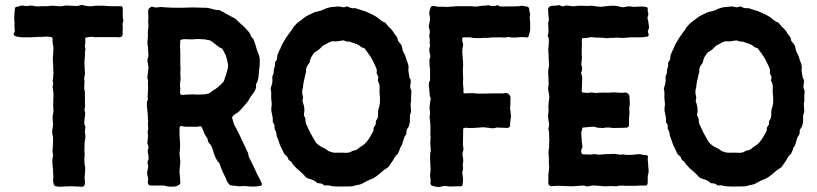

<svg xmlns="http://www.w3.org/2000/svg" viewBox="-20 -751 3281 771"><path d="M311 -731H307Q305 -731 299 -729Q293 -727 290 -727Q275 -727 245 -729Q243 -729 238.5 -728Q234 -727 232 -727Q226 -725 223 -726Q211 -726 205 -727Q203 -727 197.5 -727.5Q192 -728 189 -728Q188 -728 184 -727.5Q180 -727 178 -727Q176 -727 171.5 -726.5Q167 -726 164 -726H147Q127 -724 117 -727Q105 -730 91 -727Q86 -726 76 -728Q68 -730 61 -727Q60 -726 48 -724Q41 -724 40 -717Q37 -696 37 -675Q37 -673 38 -665Q39 -657 38 -653Q38 -638 39 -630Q41 -624 35 -616V-612Q40 -605 47 -604Q51 -604 59 -602Q67 -602 71 -601H91H101Q148 -604 153 -603Q154 -603 158 -603.5Q162 -604 164 -604H172Q176 -604 184 -602Q191 -602 191 -595V-589Q191 -577 192 -575Q196 -560 194 -552V-549Q194 -526 192 -519V-515Q194 -483 194 -466Q196 -458 194 -452Q194 -441 193 -436Q191 -428 192 -423Q195 -416 192 -407Q190 -402 192 -397Q195 -380 195 -363Q194 -360 194 -353Q194 -346 194 -342Q193 -330 194 -319Q196 -304 193 -293Q190 -282 192 -268Q194 -246 192 -240Q187 -220 192 -206Q193 -203 193 -195V-184Q193 -170 192 -163Q190 -141 192 -135Q194 -130 192 -120Q190 -110 190 -106Q190 -100 191 -87.5Q192 -75 193 -69Q193 -54 194 -46V-36Q192 -24 195 -15Q196 -4 206 -3Q217 0 238 -2Q248 -3 270 -3Q273 -3 279 -2.5Q285 -2 288 -2Q291 -2 296.5 -2Q302 -2 305 -1Q319 1 321 -13V-24Q319 -36 320 -41Q323 -76 322 -80Q321 -83 320.5 -86.5Q320 -90 319.5 -94.5Q319 -99 319 -101Q318 -109 319 -117Q320 -122 320 -133Q320 -134 319.5 -137Q319 -140 319 -142Q319 -167 320 -180Q320 -184 322 -192Q322 -194 322.5 -197Q323 -200 323 -201Q323 -209 321 -221Q321 -230 322 -233Q324 -242 321 -247Q317 -253 319 -263V-268L322 -292Q322 -299 321 -302Q318 -310 320 -316Q322 -319 321.5 -329.5Q321 -340 321 -343V-375Q321 -383 320 -387Q320 -388 319 -391Q318 -394 318 -396Q318 -400 318.5 -408Q319 -416 319 -419V-428Q317 -439 320 -448Q321 -450 321 -454Q321 -458 320.5 -466Q320 -474 320 -477Q320 -481 319.5 -489Q319 -497 319 -501Q322 -535 321 -538Q321 -543 322 -546Q324 -551 322 -560Q320 -566 321 -569Q324 -581 322 -595Q322 -600 326 -600Q344 -605 359 -602Q365 -600 371 -602H400H432Q436 -602 444.5 -602Q453 -602 457 -601Q473 -601 473 -617Q472 -619 472 -622Q472 -625 472.5 -629Q473 -633 473 -635V-647Q471 -656 473 -660Q477 -667 474 -675Q474 -680 473 -682V-717Q473 -726 465 -726H431Q419 -726 397 -728H364Q360 -728 348 -726Q330 -725 311 -731Z M588 -724Q588 -723 587 -723Q573 -718 575 -700Q575 -696 575.5 -688.5Q576 -681 576 -678V-676Q574 -671 576 -648Q577 -645 574 -627Q573 -621 574 -615V-604Q574 -600 573 -592.5Q572 -585 572 -582Q572 -575 574 -561Q576 -537 576 -525Q576 -524 573 -515Q573 -514 572.5 -510.5Q572 -507 572 -505Q573 -502 574 -495Q575 -488 576 -484V-478Q575 -472 574 -460Q573 -448 572 -442Q571 -440 572 -437Q576 -428 574 -416V-411Q576 -406 573 -365Q572 -361 574 -355Q574 -347 570 -343V-323L573 -296Q574 -287 574 -269Q575 -269 575 -267Q573 -248 575 -238Q576 -236 575 -232Q574 -228 574 -227Q572 -221 573 -218Q576 -206 572 -182Q571 -174 575 -165Q578 -161 576 -155Q572 -148 574 -137Q575 -133 576 -126Q577 -119 577 -115Q577 -112 575 -108Q570 -97 574 -91Q575 -88 575 -81L572 -66Q569 -53 574 -39Q576 -29 574 -24Q573 -20 574 -16Q575 -6 586 -6H621H632H640Q653 0 681 -2Q688 -2 698 -8Q706 -13 704 -21L701 -60V-67Q701 -71 702 -78.5Q703 -86 703.5 -92Q704 -98 704 -103L701 -133V-138Q705 -164 702 -193Q701 -199 701 -208Q701 -217 701 -223V-237Q702 -248 713 -244Q718 -242 736 -242H771Q775 -242 783 -244Q787 -244 790 -241Q791 -240 802 -212Q806 -204 809 -200Q815 -194 815 -186Q815 -181 820 -176Q829 -169 835 -148Q844 -113 860 -96Q861 -95 863 -92Q864 -81 884 -41Q884 -40 886 -38L887 -36Q888 -25 900 -11Q902 -8 910 -6Q914 -6 924 -5Q934 -4 938 -3Q941 -3 949 -3.5Q957 -4 960 -4Q968 -4 972 -3Q975 -3 979 -2.5Q983 -2 985 -2H1004Q1006 -2 1010 -2.5Q1014 -3 1016 -3Q1018 -4 1021.5 -4Q1025 -4 1027 -5Q1034 -8 1031 -14Q1027 -25 1019 -40Q1015 -46 1009 -59Q1003 -72 1002 -75Q988 -105 986 -108Q977 -122 977 -134Q977 -136 975 -139Q973 -142 973 -143Q970 -148 966 -158Q964 -162 960 -170.5Q956 -179 954 -183Q953 -184 951.5 -187Q950 -190 950 -191Q947 -199 939.5 -213.5Q932 -228 929 -235Q928 -237 924.5 -242.5Q921 -248 920 -251Q913 -273 912 -279Q911 -281 919 -289L937 -301Q943 -306 948 -312L950 -314Q955 -319 964 -330Q973 -341 978 -347Q978 -348 979 -350Q982 -357 989.5 -366.5Q997 -376 1000 -381Q1009 -394 1008 -406V-413Q1016 -423 1018 -443Q1019 -449 1022 -483Q1023 -488 1023 -496Q1023 -504 1023 -508Q1024 -523 1013 -547Q1013 -549 1011 -553.5Q1009 -558 1009 -560Q1009 -564 998 -593Q997 -595 994.5 -597.5Q992 -600 991 -601Q991 -602 989 -604Q987 -606 987 -607Q987 -613 979 -623Q965 -639 959 -645Q957 -647 952.5 -650.5Q948 -654 946 -656Q941 -660 931 -670Q930 -673 927 -674Q925 -676 921.5 -678Q918 -680 917 -680Q900 -690 897 -691Q892 -694 881.5 -699.5Q871 -705 866 -708Q858 -712 853 -711Q849 -710 832 -715Q813 -721 795 -720Q789 -720 776 -720.5Q763 -721 756 -721Q731 -721 719 -720H685Q665 -720 656 -721Q646 -721 626 -723Q621 -723 609 -721Q598 -721 593 -724ZM796 -372Q791 -372 783.5 -371.5Q776 -371 772 -371Q765 -372 757.5 -372Q750 -372 740.5 -371.5Q731 -371 726 -371Q721 -370 711 -370Q703 -370 703 -378Q703 -381 703.5 -386.5Q704 -392 704 -395Q704 -397 703 -403.5Q702 -410 703 -413Q703 -420 705 -430V-443Q705 -446 704.5 -450Q704 -454 704 -457Q706 -480 704 -493V-538Q704 -542 703.5 -551Q703 -560 703 -564Q703 -568 703.5 -576.5Q704 -585 704 -589Q705 -590 706 -591Q707 -592 708 -592Q720 -595 743 -593Q751 -592 765 -594Q776 -595 800 -593Q804 -593 812 -591Q820 -589 822 -589Q829 -587 843 -575Q856 -563 869 -557Q872 -557 874 -553Q878 -546 886 -530Q887 -528 888 -524.5Q889 -521 889 -520Q891 -517 896 -490Q896 -477 892 -466Q890 -459 886 -446.5Q882 -434 880 -428Q879 -424 876 -421Q853 -396 834 -387Q832 -387 832 -385Q819 -372 796 -372Z M1631 -350Q1632 -348 1630 -342Q1628 -334 1630 -313Q1632 -303 1629 -297Q1626 -291 1626 -285Q1626 -283 1626 -278.5Q1626 -274 1626 -271Q1626 -268 1626 -265Q1624 -244 1617 -236Q1612 -230 1612 -221Q1613 -214 1608 -207Q1605 -204 1603 -198Q1601 -194 1599 -185.5Q1597 -177 1594.5 -170.5Q1592 -164 1588 -159L1587 -158Q1584 -146 1580 -139Q1578 -132 1574 -131Q1569 -126 1563 -116Q1562 -114 1560.5 -111Q1559 -108 1558 -107Q1552 -99 1540 -81Q1536 -77 1534 -76Q1521 -69 1499 -49Q1481 -34 1464 -29Q1458 -27 1435 -14Q1430 -11 1420 -9Q1417 -9 1412 -7.5Q1407 -6 1406 -6Q1397 -3 1395 -3Q1381 -2 1351 -2H1341Q1314 -2 1307 -5Q1297 -8 1290 -6Q1282 -6 1279 -9Q1272 -15 1260 -15Q1253 -15 1252 -18Q1244 -27 1222 -33Q1215 -34 1209 -39Q1207 -41 1202 -46.5Q1197 -52 1195 -54Q1191 -58 1182.5 -65Q1174 -72 1170 -76Q1154 -92 1151 -99Q1149 -102 1146 -104Q1137 -109 1136 -117Q1134 -123 1129 -126Q1122 -130 1119 -138Q1117 -143 1112.5 -152Q1108 -161 1106 -165Q1105 -166 1104 -169.5Q1103 -173 1102 -175Q1101 -179 1097.5 -188.5Q1094 -198 1092 -203Q1090 -209 1090 -212Q1090 -221 1084 -230Q1082 -234 1082 -239Q1084 -250 1078 -256Q1075 -259 1075 -266Q1077 -274 1072 -294Q1067 -312 1071 -327V-334Q1071 -342 1069 -354V-381Q1069 -385 1067 -393V-397Q1075 -419 1074 -433Q1072 -443 1076 -450Q1079 -453 1079 -462Q1079 -472 1081 -476Q1085 -485 1084 -494Q1083 -501 1088 -506Q1093 -511 1093 -522Q1093 -527 1094 -530L1103 -551Q1107 -556 1108 -562Q1109 -564 1110.5 -567.5Q1112 -571 1113 -573Q1123 -591 1129 -600Q1130 -601 1137 -611Q1137 -612 1140 -615.5Q1143 -619 1144 -621Q1147 -624 1152 -631.5Q1157 -639 1159 -643Q1162 -647 1171 -656Q1174 -659 1180.5 -664Q1187 -669 1190 -671Q1191 -672 1203 -681Q1205 -682 1208.5 -684.5Q1212 -687 1214 -688Q1223 -693 1241 -701Q1242 -702 1244 -702.5Q1246 -703 1248 -703.5Q1250 -704 1251 -704Q1252 -704 1260.5 -706Q1269 -708 1273 -710Q1296 -722 1316 -723Q1322 -723 1336 -725H1342Q1343 -724 1347 -724Q1351 -724 1352 -723Q1362 -720 1372 -725H1376Q1389 -717 1400 -718Q1407 -719 1414 -716Q1418 -714 1426 -712Q1434 -709 1448 -705Q1450 -704 1457.5 -700.5Q1465 -697 1470 -695Q1492 -685 1506 -672Q1517 -663 1525 -661Q1528 -660 1532 -654Q1534 -652 1537 -648Q1540 -644 1541 -643Q1556 -631 1563 -616Q1565 -613 1571 -607Q1576 -600 1577 -594Q1577 -587 1583 -581Q1594 -570 1595 -559Q1596 -548 1606 -530Q1607 -528 1608.5 -523Q1610 -518 1611 -516Q1613 -508 1615 -504Q1623 -484 1620 -474V-467Q1621 -462 1622 -454Q1623 -446 1624 -441Q1626 -435 1628 -433Q1631 -428 1629 -417Q1625 -400 1630 -392Q1632 -389 1632 -382Q1632 -378 1631 -367Q1630 -356 1631 -350ZM1504 -327Q1508 -348 1504 -379V-390Q1506 -409 1500 -421Q1496 -426 1498 -434Q1501 -442 1496 -449Q1491 -457 1493 -462Q1494 -472 1490 -479Q1489 -480 1484 -493L1472 -517Q1468 -524 1449 -550Q1444 -559 1435 -560Q1429 -562 1426 -566Q1422 -570 1412 -574Q1409 -575 1402 -577.5Q1395 -580 1391 -581Q1387 -584 1381 -584Q1373 -583 1361 -588Q1358 -590 1353 -588Q1333 -584 1322 -585Q1312 -587 1298 -579Q1296 -578 1292 -575.5Q1288 -573 1286 -572Q1278 -570 1272 -563Q1259 -549 1248 -544Q1242 -540 1240 -537Q1238 -534 1234 -528Q1230 -522 1229 -520Q1227 -516 1225 -508Q1225 -502 1220 -495Q1208 -481 1209 -467Q1210 -462 1207 -455Q1198 -418 1197 -406Q1197 -400 1196 -398Q1191 -384 1196 -364Q1198 -358 1196 -353Q1193 -347 1197 -338Q1205 -315 1201 -296Q1199 -288 1203 -282Q1207 -278 1207 -267Q1207 -258 1209 -254Q1211 -249 1215 -241Q1219 -233 1221 -228Q1222 -227 1223 -224Q1224 -221 1225.5 -218.5Q1227 -216 1228 -214L1240 -193Q1245 -182 1252 -175Q1267 -161 1282 -156Q1284 -155 1286.5 -153Q1289 -151 1290 -151Q1292 -150 1294.5 -148Q1297 -146 1299 -144.5Q1301 -143 1303 -143Q1321 -136 1334 -138H1358Q1375 -136 1386 -140L1398 -146Q1412 -147 1423 -158L1424 -159L1442 -171Q1453 -181 1461 -193Q1465 -199 1471 -210Q1477 -221 1479 -224Q1481 -230 1480 -232Q1480 -241 1485 -245Q1490 -252 1489 -259Q1489 -264 1491 -268Q1500 -278 1498 -297Q1498 -305 1499 -309Q1500 -315 1504 -327Z M1979 -730H1976Q1975 -730 1972 -728.5Q1969 -727 1968 -727Q1952 -725 1943 -730H1942Q1928 -728 1926 -728Q1915 -729 1897 -725Q1891 -724 1871 -726H1866H1827Q1823 -726 1815 -726Q1807 -726 1803 -725Q1794 -725 1774 -723Q1772 -723 1768 -723.5Q1764 -724 1763 -724H1750Q1737 -723 1724 -727Q1711 -730 1708 -717Q1707 -714 1705.5 -709Q1704 -704 1704 -702V-693Q1708 -682 1706 -667Q1706 -664 1704 -656.5Q1702 -649 1702 -645V-640Q1709 -627 1704 -611V-605Q1706 -599 1706 -586Q1704 -581 1706 -576Q1708 -566 1705 -559Q1704 -555 1704 -548Q1704 -544 1706 -536.5Q1708 -529 1708 -525Q1708 -524 1708 -522L1707 -520Q1703 -511 1705 -499V-487Q1705 -485 1706 -480.5Q1707 -476 1707 -473V-457Q1707 -454 1707 -448.5Q1707 -443 1707 -438.5Q1707 -434 1707 -430Q1707 -428 1702 -418V-409Q1705 -379 1705 -378Q1705 -364 1709 -358Q1710 -355 1709 -352Q1708 -346 1706.5 -336Q1705 -326 1705 -321Q1705 -312 1706 -308Q1708 -295 1706 -289Q1705 -285 1705 -279Q1710 -256 1708 -209Q1708 -208 1708.5 -206Q1709 -204 1709 -203Q1709 -185 1708 -183V-173Q1708 -169 1709 -159.5Q1710 -150 1710 -145Q1710 -143 1709 -142Q1707 -137 1707 -120Q1707 -104 1709 -74Q1710 -70 1707 -49Q1707 -42 1708 -38Q1710 -26 1709 -20Q1706 -5 1723 -3Q1725 -3 1729.5 -1.5Q1734 0 1736 0H1738Q1742 0 1748.5 -1Q1755 -2 1758 -3Q1766 -6 1776 -3Q1786 -1 1816 -3H1830Q1837 -3 1837 -9Q1842 -30 1837 -51Q1835 -62 1839 -68Q1840 -75 1839 -82Q1837 -88 1839 -96Q1842 -107 1838 -123Q1836 -129 1838 -140Q1841 -146 1841 -152Q1841 -156 1840 -162Q1839 -168 1839 -172Q1839 -182 1839.5 -202Q1840 -222 1840 -232Q1840 -237 1845 -237Q1847 -238 1852 -238Q1866 -236 1874 -237Q1878 -237 1885 -237.5Q1892 -238 1895 -238Q1899 -238 1907 -239Q1915 -240 1919 -240H1923Q1935 -238 1941 -238Q1951 -236 1958 -236Q1965 -236 1968 -237Q1972 -239 1980 -239Q1986 -238 1998 -238Q2010 -238 2016 -237Q2017 -237 2019 -238H2021Q2028 -240 2028 -248Q2028 -251 2028.5 -256.5Q2029 -262 2029.5 -267Q2030 -272 2031 -276Q2032 -278 2032 -283Q2032 -288 2030.5 -299.5Q2029 -311 2028 -317Q2028 -318 2028.5 -319Q2029 -320 2029 -321Q2029 -327 2029.5 -339.5Q2030 -352 2030 -358Q2030 -367 2023 -373Q2016 -379 2007 -377Q2005 -376 2002 -376H1961Q1954 -376 1941 -375.5Q1928 -375 1921 -375H1900Q1880 -377 1869 -377Q1866 -377 1858.5 -376.5Q1851 -376 1847 -376Q1840 -376 1841 -383Q1842 -391 1840 -407Q1838 -423 1840 -432V-433Q1840 -438 1839 -453Q1838 -468 1839 -475Q1841 -494 1837 -534Q1835 -552 1839 -566Q1841 -573 1839 -577Q1836 -583 1836 -597Q1838 -601 1841 -601H1848H1862H1869Q1877 -598 1892 -598Q1896 -598 1907 -598Q1918 -598 1922 -599Q1924 -601 1924 -599Q1932 -598 1949 -600Q1953 -601 1986 -601Q1990 -601 2002 -600.5Q2014 -600 2018 -602Q2020 -603 2025 -602Q2030 -601 2031 -601Q2033 -601 2036.5 -600.5Q2040 -600 2042 -600Q2045 -600 2051 -600.5Q2057 -601 2060 -601Q2062 -601 2066 -601.5Q2070 -602 2072 -602H2084Q2085 -602 2088.5 -601.5Q2092 -601 2094 -601Q2099 -599 2102 -604Q2109 -625 2109 -633V-648Q2109 -667 2108 -671Q2106 -683 2108 -689Q2110 -695 2107 -703Q2105 -706 2105 -714Q2105 -723 2095 -725Q2089 -725 2087 -726Q2077 -729 2070 -727Q2068 -726 2062 -726Q2040 -725 1996 -725Q1987 -724 1979 -730Z M2586 -645 2583 -666Q2583 -670 2582 -671Q2579 -677 2581 -684Q2586 -695 2581 -706V-714Q2582 -722 2574 -723Q2571 -723 2566 -724Q2561 -725 2558 -725Q2554 -725 2546 -724.5Q2538 -724 2534 -724Q2527 -722 2521 -724Q2505 -727 2489 -723Q2478 -720 2463 -726Q2455 -728 2439 -728Q2430 -728 2412 -726Q2408 -726 2398 -724H2389Q2383 -724 2371 -726Q2359 -728 2353 -728H2351Q2343 -726 2313 -728Q2296 -728 2287 -726Q2282 -725 2264 -728Q2254 -730 2246 -727Q2238 -723 2228 -730H2222Q2218 -728 2201 -728Q2192 -728 2188 -725Q2180 -720 2181 -710Q2181 -704 2182 -692.5Q2183 -681 2184 -675Q2184 -669 2183 -666Q2180 -660 2182 -643Q2183 -628 2182 -615Q2182 -614 2180.5 -612.5Q2179 -611 2179 -610V-609Q2183 -599 2184 -594Q2185 -578 2182 -556Q2181 -551 2183 -531Q2183 -517 2185 -487L2182 -472Q2182 -470 2181.5 -467Q2181 -464 2181 -462Q2182 -455 2182.5 -440.5Q2183 -426 2183 -419Q2184 -415 2182.5 -406.5Q2181 -398 2181 -395Q2181 -390 2183 -381Q2185 -372 2185 -369Q2185 -368 2185.5 -365Q2186 -362 2186 -361Q2185 -354 2183 -338Q2183 -335 2182.5 -329Q2182 -323 2182 -320Q2184 -304 2181 -291Q2180 -280 2183 -265Q2187 -249 2183 -238Q2181 -235 2183 -230Q2183 -227 2185 -219Q2185 -197 2186 -186Q2186 -182 2185 -180V-158Q2185 -156 2184 -152.5Q2183 -149 2183 -147V-140Q2182 -133 2183 -133Q2185 -110 2184 -103V-98Q2187 -76 2182 -52V-37V-21Q2180 -13 2185.5 -7Q2191 -1 2201 -4H2203Q2224 -6 2245 -4Q2250 -4 2260 -3.5Q2270 -3 2275 -3Q2286 -3 2308 -5Q2326 -7 2335 -3Q2337 -1 2344 -3Q2357 -7 2371 -6Q2375 -5 2384 -5Q2400 -3 2406 -3H2417Q2419 -3 2423 -3.5Q2427 -4 2430 -4Q2433 -4 2441 -3.5Q2449 -3 2453 -3H2456Q2465 -7 2492 -5H2521H2534Q2536 -5 2541.5 -5.5Q2547 -6 2550 -6H2564H2566Q2581 -3 2581 -18Q2581 -21 2581 -25Q2581 -29 2581 -33.5Q2581 -38 2581 -40Q2581 -46 2582 -48Q2586 -59 2584 -75Q2583 -80 2583 -89Q2583 -93 2582 -100Q2581 -107 2581 -110Q2581 -117 2582 -121Q2582 -128 2575 -128Q2570 -128 2560 -130Q2550 -132 2545 -132Q2539 -132 2536 -131Q2529 -131 2515 -129H2500Q2492 -129 2488 -130Q2484 -132 2475 -130Q2464 -130 2462 -131Q2455 -133 2440 -133Q2431 -132 2411 -132Q2395 -130 2387 -130Q2384 -130 2380 -130.5Q2376 -131 2374 -131Q2367 -133 2364 -132Q2354 -129 2335 -131H2323Q2319 -131 2316 -135Q2311 -142 2316 -154Q2319 -157 2319 -162L2316 -183V-193Q2315 -196 2315 -203Q2315 -210 2314 -214Q2314 -222 2316 -226Q2318 -230 2318 -234Q2318 -239 2323 -239Q2327 -239 2335 -240Q2343 -241 2349.5 -241.5Q2356 -242 2362 -242Q2364 -243 2367.5 -241.5Q2371 -240 2373 -240Q2379 -238 2381 -238Q2385 -238 2391 -237.5Q2397 -237 2401 -237Q2405 -237 2413 -239H2428Q2430 -239 2434 -238Q2438 -237 2440 -237Q2449 -237 2466.5 -237.5Q2484 -238 2492 -238H2495Q2507 -240 2506 -252Q2505 -255 2506 -271Q2507 -287 2507 -290Q2509 -301 2507 -310Q2506 -315 2508 -325Q2509 -329 2509 -337Q2509 -341 2508.5 -348.5Q2508 -356 2508 -360Q2508 -370 2501.5 -375.5Q2495 -381 2485 -379Q2479 -377 2451 -380H2440Q2420 -378 2411 -379Q2400 -380 2377 -378Q2372 -377 2361 -379Q2354 -381 2350 -379Q2346 -378 2341 -378Q2336 -378 2330.5 -378.5Q2325 -379 2322 -379Q2316 -380 2316 -387Q2316 -391 2316.5 -397.5Q2317 -404 2317 -407Q2317 -413 2317.5 -425Q2318 -437 2318 -442Q2318 -444 2315 -453Q2312 -459 2315 -463Q2319 -470 2317 -482Q2313 -494 2315 -502Q2318 -516 2316 -533V-552Q2318 -577 2316 -590L2317 -592Q2317 -593 2317 -594Q2318 -599 2324 -598Q2334 -598 2338 -599Q2339 -599 2354 -602Q2356 -602 2359.5 -601.5Q2363 -601 2364 -601Q2370 -600 2382 -600Q2404 -600 2411 -598Q2412 -598 2414 -598Q2416 -598 2418 -598Q2420 -598 2421 -598Q2426 -599 2436 -599H2445Q2454 -601 2473 -599Q2482 -598 2500 -600Q2507 -601 2523 -601H2552Q2555 -601 2562 -601.5Q2569 -602 2572 -603Q2590 -603 2583 -618Q2579 -626 2586 -637Z M3210 -350Q3211 -348 3209 -342Q3207 -334 3209 -313Q3211 -303 3208 -297Q3205 -291 3205 -285Q3205 -283 3205 -278.5Q3205 -274 3205 -271Q3205 -268 3205 -265Q3203 -244 3196 -236Q3191 -230 3191 -221Q3192 -214 3187 -207Q3184 -204 3182 -198Q3180 -194 3178 -185.5Q3176 -177 3173.5 -170.5Q3171 -164 3167 -159L3166 -158Q3163 -146 3159 -139Q3157 -132 3153 -131Q3148 -126 3142 -116Q3141 -114 3139.5 -111Q3138 -108 3137 -107Q3131 -99 3119 -81Q3115 -77 3113 -76Q3100 -69 3078 -49Q3060 -34 3043 -29Q3037 -27 3014 -14Q3009 -11 2999 -9Q2996 -9 2991 -7.5Q2986 -6 2985 -6Q2976 -3 2974 -3Q2960 -2 2930 -2H2920Q2893 -2 2886 -5Q2876 -8 2869 -6Q2861 -6 2858 -9Q2851 -15 2839 -15Q2832 -15 2831 -18Q2823 -27 2801 -33Q2794 -34 2788 -39Q2786 -41 2781 -46.5Q2776 -52 2774 -54Q2770 -58 2761.5 -65Q2753 -72 2749 -76Q2733 -92 2730 -99Q2728 -102 2725 -104Q2716 -109 2715 -117Q2713 -123 2708 -126Q2701 -130 2698 -138Q2696 -143 2691.5 -152Q2687 -161 2685 -165Q2684 -166 2683 -169.5Q2682 -173 2681 -175Q2680 -179 2676.5 -188.5Q2673 -198 2671 -203Q2669 -209 2669 -212Q2669 -221 2663 -230Q2661 -234 2661 -239Q2663 -250 2657 -256Q2654 -259 2654 -266Q2656 -274 2651 -294Q2646 -312 2650 -327V-334Q2650 -342 2648 -354V-381Q2648 -385 2646 -393V-397Q2654 -419 2653 -433Q2651 -443 2655 -450Q2658 -453 2658 -462Q2658 -472 2660 -476Q2664 -485 2663 -494Q2662 -501 2667 -506Q2672 -511 2672 -522Q2672 -527 2673 -530L2682 -551Q2686 -556 2687 -562Q2688 -564 2689.5 -567.5Q2691 -571 2692 -573Q2702 -591 2708 -600Q2709 -601 2716 -611Q2716 -612 2719 -615.5Q2722 -619 2723 -621Q2726 -624 2731 -631.5Q2736 -639 2738 -643Q2741 -647 2750 -656Q2753 -659 2759.5 -664Q2766 -669 2769 -671Q2770 -672 2782 -681Q2784 -682 2787.5 -684.5Q2791 -687 2793 -688Q2802 -693 2820 -701Q2821 -702 2823 -702.5Q2825 -703 2827 -703.5Q2829 -704 2830 -704Q2831 -704 2839.5 -706Q2848 -708 2852 -710Q2875 -722 2895 -723Q2901 -723 2915 -725H2921Q2922 -724 2926 -724Q2930 -724 2931 -723Q2941 -720 2951 -725H2955Q2968 -717 2979 -718Q2986 -719 2993 -716Q2997 -714 3005 -712Q3013 -709 3027 -705Q3029 -704 3036.5 -700.5Q3044 -697 3049 -695Q3071 -685 3085 -672Q3096 -663 3104 -661Q3107 -660 3111 -654Q3113 -652 3116 -648Q3119 -644 3120 -643Q3135 -631 3142 -616Q3144 -613 3150 -607Q3155 -600 3156 -594Q3156 -587 3162 -581Q3173 -570 3174 -559Q3175 -548 3185 -530Q3186 -528 3187.5 -523Q3189 -518 3190 -516Q3192 -508 3194 -504Q3202 -484 3199 -474V-467Q3200 -462 3201 -454Q3202 -446 3203 -441Q3205 -435 3207 -433Q3210 -428 3208 -417Q3204 -400 3209 -392Q3211 -389 3211 -382Q3211 -378 3210 -367Q3209 -356 3210 -350ZM3083 -327Q3087 -348 3083 -379V-390Q3085 -409 3079 -421Q3075 -426 3077 -434Q3080 -442 3075 -449Q3070 -457 3072 -462Q3073 -472 3069 -479Q3068 -480 3063 -493L3051 -517Q3047 -524 3028 -550Q3023 -559 3014 -560Q3008 -562 3005 -566Q3001 -570 2991 -574Q2988 -575 2981 -577.5Q2974 -580 2970 -581Q2966 -584 2960 -584Q2952 -583 2940 -588Q2937 -590 2932 -588Q2912 -584 2901 -585Q2891 -587 2877 -579Q2875 -578 2871 -575.5Q2867 -573 2865 -572Q2857 -570 2851 -563Q2838 -549 2827 -544Q2821 -540 2819 -537Q2817 -534 2813 -528Q2809 -522 2808 -520Q2806 -516 2804 -508Q2804 -502 2799 -495Q2787 -481 2788 -467Q2789 -462 2786 -455Q2777 -418 2776 -406Q2776 -400 2775 -398Q2770 -384 2775 -364Q2777 -358 2775 -353Q2772 -347 2776 -338Q2784 -315 2780 -296Q2778 -288 2782 -282Q2786 -278 2786 -267Q2786 -258 2788 -254Q2790 -249 2794 -241Q2798 -233 2800 -228Q2801 -227 2802 -224Q2803 -221 2804.5 -218.5Q2806 -216 2807 -214L2819 -193Q2824 -182 2831 -175Q2846 -161 2861 -156Q2863 -155 2865.5 -153Q2868 -151 2869 -151Q2871 -150 2873.5 -148Q2876 -146 2878 -144.5Q2880 -143 2882 -143Q2900 -136 2913 -138H2937Q2954 -136 2965 -140L2977 -146Q2991 -147 3002 -158L3003 -159L3021 -171Q3032 -181 3040 -193Q3044 -199 3050 -210Q3056 -221 3058 -224Q3060 -230 3059 -232Q3059 -241 3064 -245Q3069 -252 3068 -259Q3068 -264 3070 -268Q3079 -278 3077 -297Q3077 -305 3078 -309Q3079 -315 3083 -327Z"/></svg>

Font: Gutenberg Clean
Style: Regular
Weight: 400
Designer: Nicola Manzari, Bruno Pierini
Foundry: Unio | Creative Solutions
Version: Version 1.001;PS 001.001;hotconv 1.0.88;makeotf.lib2.5.64775